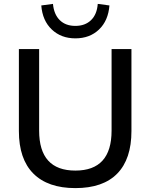

<svg xmlns="http://www.w3.org/2000/svg" viewBox="-20 -957 773 986"><path d="M367 9Q226 9 151.5 -65.5Q77 -140 77 -284V-705H181V-286Q181 -81 367 -81Q553 -81 553 -286V-705H655V-284Q655 -140 582 -65.5Q509 9 367 9ZM367 -760Q294 -760 246 -805.5Q198 -851 192 -929L252 -937Q257 -883 287 -853.5Q317 -824 367 -824Q417 -824 447.5 -853.5Q478 -883 482 -937L542 -929Q536 -851 488.5 -805.5Q441 -760 367 -760Z"/></svg>

Font: Nunito Sans SemiBold
Style: Regular
Weight: 600
Designer: Vernon Adams
Foundry: Vernon Adams
Version: Version 3.101; ttfautohint (v1.8.4.7-5d5b);gftools[0.9.27]